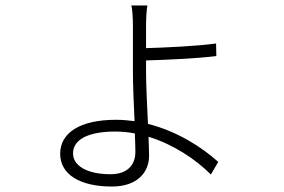

<svg xmlns="http://www.w3.org/2000/svg" viewBox="-20 -632 1040 702"><path d="M475 -77C475 -28 445 5 384 5C295 5 247 -28 247 -71C247 -126 311 -151 400 -151C425 -151 449 -149 473 -144C474 -117 475 -94 475 -77ZM514 -411C582 -413 699 -418 771 -427L770 -473C697 -463 581 -458 514 -456V-541C514 -562 516 -600 519 -612H460C464 -601 466 -563 466 -540V-371C466 -321 469 -251 472 -189C450 -192 427 -194 404 -194C272 -194 200 -146 200 -70C200 7 274 50 389 50C483 50 525 -3 525 -62C525 -81 524 -105 523 -132C614 -104 695 -50 751 6L778 -40C719 -93 629 -152 521 -179C518 -245 514 -318 514 -369Z"/></svg>

Font: Noto Sans CJK KR Light
Style: Regular
Weight: 300
Designer: Ryoko NISHIZUKA (kana & ideographs); Paul D. Hunt (Latin, Greek & Cyrillic); Wenlong ZHANG (bopomofo); Sandoll Communica
Foundry: Adobe Systems Incorporated
Version: Version 1.004;PS 1.004;hotconv 1.0.82;makeotf.lib2.5.63406